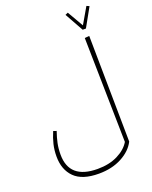

<svg xmlns="http://www.w3.org/2000/svg" viewBox="-198 -1045 1056 1336"><g transform="rotate(-20 329.5 -377.5)"><path d="M570 48Q539 109 466.5 147.5Q394 186 297 186Q174 186 116.5 128.5Q59 71 59 -27Q59 -74 69 -116Q79 -158 98 -202L121 -194Q106 -151 98 -113Q90 -75 90 -30Q90 152 300 152Q386 152 449 120.5Q512 89 541 40L526 -735L560 -738ZM544 -822 613 -941 633 -932 556 -794H532L455 -932L475 -941Z"/></g></svg>

Font: FiraGO UltraLight
Style: Italic
Weight: 200
Italic angle: -8°
Designer: bBox Type GmbH
Foundry: bBox Type GmbH
Version: Version 1.001